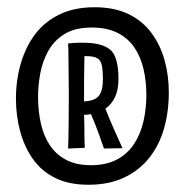

<svg xmlns="http://www.w3.org/2000/svg" viewBox="-20 -731 510 530"><path d="M224 -221Q170 -221 132 -240Q94 -259 70.5 -292.5Q47 -326 35.5 -369Q24 -412 24 -459Q24 -510 37.5 -556Q51 -602 77 -636.5Q103 -671 144 -691Q185 -711 241 -711Q296 -711 335 -692Q374 -673 398.5 -639.5Q423 -606 434.5 -564Q446 -522 446 -476Q446 -423 433 -377Q420 -331 392.5 -296Q365 -261 323 -241Q281 -221 224 -221ZM231 -275Q273 -275 302.5 -290.5Q332 -306 350 -333.5Q368 -361 376 -396Q384 -431 384 -468Q384 -507 376 -541Q368 -575 350.5 -600.5Q333 -626 304 -640.5Q275 -655 233 -655Q187 -655 158 -637Q129 -619 113 -590Q97 -561 91 -527.5Q85 -494 85 -464Q85 -426 92.5 -391.5Q100 -357 117 -331Q134 -305 162 -290Q190 -275 231 -275ZM267 -321Q259 -344 250.5 -367.5Q242 -391 231 -416Q226 -415 221.5 -414.5Q217 -414 212 -414Q213 -391 213 -367.5Q213 -344 214 -323L168 -321Q169 -346 169.5 -388Q170 -430 170 -467Q170 -492 169.5 -519.5Q169 -547 169 -571.5Q169 -596 168 -611Q176 -612 183 -612.5Q190 -613 197.5 -613Q205 -613 211 -613Q261 -613 284 -594Q307 -575 307 -513Q307 -483 297.5 -463Q288 -443 271 -431Q281 -405 293 -378Q305 -351 318 -322ZM212 -451Q231 -452 242.5 -458Q254 -464 259 -477.5Q264 -491 264 -512Q264 -537 261 -551Q258 -565 248 -570.5Q238 -576 219 -576Q218 -576 216.5 -576Q215 -576 213 -576Q213 -559 212.5 -540Q212 -521 212 -502.5Q212 -484 212 -468Q212 -464 212 -459.5Q212 -455 212 -451Z"/></svg>

Font: Truculenta SemiBold
Style: Regular
Weight: 600
Version: Version 1.002